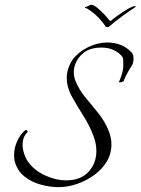

<svg xmlns="http://www.w3.org/2000/svg" viewBox="-20 -737 581 791"><path d="M221 34Q186 34 147.5 23.5Q109 13 79.5 -11Q50 -35 40 -75Q39 -80 38.5 -86Q38 -92 38 -98Q38 -129 52 -158Q66 -187 86 -202H87Q89 -202 92.5 -197.5Q96 -193 92 -191Q82 -181 77.5 -168.5Q73 -156 73 -142Q73 -123 79.5 -103.5Q86 -84 96 -70Q121 -35 165.5 -14.5Q210 6 253 6Q312 6 344.5 -29Q377 -64 377 -115Q377 -146 365 -177Q349 -220 322.5 -261.5Q296 -303 274 -343Q255 -379 255 -416Q255 -455 279 -491Q303 -523 342.5 -542.5Q382 -562 423 -562Q451 -562 477 -552Q503 -542 524 -519Q530 -510 530 -496Q530 -476 522 -465Q513 -452 502 -431Q491 -410 489 -402Q487 -401 479.5 -398.5Q472 -396 470 -399Q474 -407 481 -428Q488 -449 488 -466Q488 -477 487.5 -490.5Q487 -504 474 -514Q462 -525 443 -533Q424 -541 397 -541Q342 -541 313 -509Q284 -477 284 -439Q284 -420 292 -401Q307 -365 334 -333Q361 -301 387.5 -267.5Q414 -234 429 -195Q439 -169 439 -142Q439 -103 419.5 -71Q400 -39 367.5 -15.5Q335 8 297 21Q259 34 221 34ZM416 -626Q406 -643 387.5 -662.5Q369 -682 348 -696Q344 -698 340 -701Q336 -704 330 -704V-707Q333 -708 341.5 -711.5Q350 -715 351 -716Q358 -719 366.5 -714.5Q375 -710 382.5 -703.5Q390 -697 393 -694Q404 -684 414.5 -672.5Q425 -661 432 -652Q432 -649 438 -652Q444 -658 461.5 -670.5Q479 -683 498 -695Q517 -707 527 -710Q531 -712 534.5 -711.5Q538 -711 541 -710Q512 -691 483 -670Q454 -649 428 -626Z"/></svg>

Font: Italianno
Style: Regular
Weight: 400
Designer: Robert E. Leuschke
Foundry: Robert E. Leuschke
Version: Version 1.100; ttfautohint (v1.8.3)